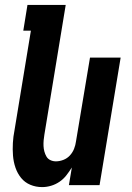

<svg xmlns="http://www.w3.org/2000/svg" viewBox="-20 -755 540 783"><path d="M152 8Q126 8 103.5 -1.5Q81 -11 66 -29.5Q51 -48 43 -71.5Q35 -95 33 -120.5Q31 -146 32.5 -172Q34 -198 39 -223L106 -630H75L92 -735H248L161 -206Q159 -195 158 -183Q157 -171 157.5 -159.5Q158 -148 161 -137Q164 -126 169.5 -116.5Q175 -107 185.5 -102Q196 -97 208 -97Q223 -97 238.5 -103Q254 -109 265 -121Q276 -133 282 -148Q288 -163 290 -179L347 -520H472L386 0H261L273 -72Q263 -56 251 -40.5Q239 -25 223 -14Q207 -3 188.5 2.5Q170 8 152 8Z"/></svg>

Font: Iosevka Term Curly XBd Obl
Style: Regular
Weight: 800
Italic angle: -9°
Designer: Belleve Invis
Foundry: Belleve Invis
Version: Version 32.3.0